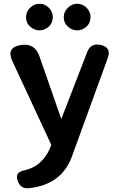

<svg xmlns="http://www.w3.org/2000/svg" viewBox="-20 -797 616 1018"><path d="M73 159Q66 136 74.5 124Q83 112 106 107Q155 96 186 70Q230 33 252 -29L45 -474Q13 -545 88 -558Q164 -571 189 -499L305 -166L442 -520Q461 -572 517 -558Q571 -544 552 -491L363 28Q309 183 132 201Q87 205 73 159ZM189 -636Q162 -636 140 -656Q118 -675 118 -706Q118 -735 140 -756Q161 -777 189 -777Q218 -777 239 -756Q260 -735 260 -706Q260 -676 239 -656Q217 -636 189 -636ZM389 -636Q362 -636 340 -656Q318 -675 318 -706Q318 -735 340 -756Q361 -777 389 -777Q418 -777 439 -756Q460 -735 460 -706Q460 -676 439 -656Q417 -636 389 -636Z"/></svg>

Font: MaokenZhuyuanTi
Style: Regular
Weight: 400
Designer: Fontworks Inc & LongZhuTi team: ZERO子、时光羊、荆南、频凡、刘鹏、Little White Dog、帆影Magmeta、奈白不弍、白日月球、ChaoTawei、雨三（排名不分先后）
Version: Version 1.000; 20230222